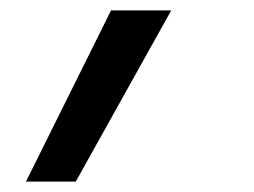

<svg xmlns="http://www.w3.org/2000/svg" viewBox="-20 -166 490 370"><path d="M30 184 194 -146H310L126 184Z"/></svg>

Font: Iosevka Etoile Medium Oblique
Style: Regular
Weight: 500
Italic angle: -9°
Designer: Belleve Invis
Foundry: Belleve Invis
Version: Version 15.5.2; ttfautohint (v1.8.4)